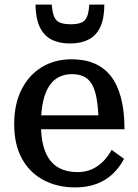

<svg xmlns="http://www.w3.org/2000/svg" viewBox="-20 -807 603 839"><path d="M159 -264Q159 -206 170.5 -166Q182 -126 203 -101.5Q224 -77 253.5 -66Q283 -55 318 -55Q356 -55 384 -68.5Q412 -82 432.5 -103.5Q453 -125 468 -152L522 -113Q503 -76 473 -47.5Q443 -19 402 -3.5Q361 12 309 12Q231 12 170.5 -20Q110 -52 76 -113.5Q42 -175 42 -265Q42 -352 74 -415.5Q106 -479 162.5 -513.5Q219 -548 293 -548Q350 -548 393 -529.5Q436 -511 465 -473.5Q494 -436 509 -378.5Q524 -321 524 -242H131V-303H434L411 -280Q409 -338 402 -377.5Q395 -417 381 -440Q367 -463 345.5 -473Q324 -483 294 -483Q263 -483 238 -470.5Q213 -458 195.5 -432Q178 -406 168.5 -364Q159 -322 159 -264ZM286 -617Q334 -617 367.5 -634.5Q401 -652 418.5 -689.5Q436 -727 436 -787H370Q368 -752 360 -733.5Q352 -715 335 -708Q318 -701 289 -701Q260 -701 242.5 -708Q225 -715 217 -733.5Q209 -752 206 -787H135Q136 -727 153.5 -689.5Q171 -652 204.5 -634.5Q238 -617 286 -617Z"/></svg>

Font: Roboto Serif SemiCondensed Medium
Style: Regular
Weight: 500
Width: 4
Designer: Greg Gazdowicz
Foundry: Commercial Type
Version: Version 1.007